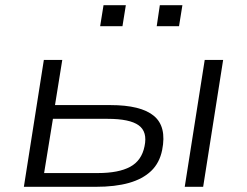

<svg xmlns="http://www.w3.org/2000/svg" viewBox="-20 -720 951 740"><path d="M72 0 149 -489H220L192 -315H405Q523 -315 573 -273.5Q623 -232 605 -142Q595 -92 562.5 -61Q530 -30 477 -15Q424 0 349 0ZM150 -53H357Q437 -53 481.5 -77Q526 -101 537 -156Q549 -212 514.5 -237Q480 -262 395 -262H184ZM692 0 769 -489H840L763 0ZM584 -619 596 -700H683L670 -619ZM366 -619 379 -700H465L452 -619Z"/></svg>

Font: Nunito Sans 10pt Expanded Light
Style: Italic
Weight: 300
Width: 7
Italic angle: -9°
Designer: Vernon Adams
Foundry: Vernon Adams
Version: Version 3.101;gftools[0.9.27]